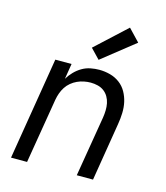

<svg xmlns="http://www.w3.org/2000/svg" viewBox="-115 -870 831 959"><g transform="rotate(15 300.0 -390.5)"><path d="M32 0 119 -530H203L190 -450Q202 -470 219 -487.5Q236 -505 256.5 -517Q277 -529 300 -533.5Q323 -538 345 -538Q374 -538 401.5 -530.5Q429 -523 451 -506.5Q473 -490 486.5 -466Q500 -442 506 -415Q512 -388 511 -358.5Q510 -329 505 -300L456 0H372L424 -312Q427 -331 427.5 -350Q428 -369 424.5 -386.5Q421 -404 412 -419.5Q403 -435 389 -445.5Q375 -456 357 -460.5Q339 -465 320 -465Q303 -465 285.5 -461.5Q268 -458 251.5 -450.5Q235 -443 220.5 -431Q206 -419 196 -403.5Q186 -388 180 -371Q174 -354 171 -337L115 0ZM328 -585 280 -635 438 -781 497 -719Z"/></g></svg>

Font: Iosevka Curly Extended
Style: Italic
Weight: 400
Width: 7
Italic angle: -9°
Monospace: yes
Designer: Belleve Invis
Foundry: Belleve Invis
Version: Version 11.1.0; ttfautohint (v1.8.3)